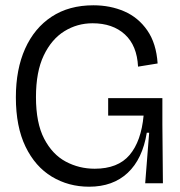

<svg xmlns="http://www.w3.org/2000/svg" viewBox="-20 -693 682 726"><path d="M317 13Q239 13 176 -25Q113 -63 76.5 -138.5Q40 -214 40 -325Q40 -431 75 -509Q110 -587 175.5 -630Q241 -673 333 -673Q397 -673 450 -650Q503 -627 537 -578Q571 -529 576 -453L502 -441Q498 -521 452 -563Q406 -605 330 -605Q272 -605 223.5 -575Q175 -545 145.5 -483.5Q116 -422 116 -326Q116 -228 147 -168.5Q178 -109 228.5 -82Q279 -55 338 -55Q426 -55 470 -107Q514 -159 523 -256H389V-322H594V-222L596 0H529L544 -191H535Q519 -92 463 -39.5Q407 13 317 13Z"/></svg>

Font: Bricolage Grotesque 96pt Light
Style: Regular
Weight: 300
Designer: Mathieu Triay
Foundry: Atelier Triay
Version: Version 1.001; ttfautohint (v1.8.4.7-5d5b);gftools[0.9.33.de